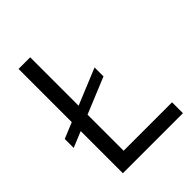

<svg xmlns="http://www.w3.org/2000/svg" viewBox="-201 -805 911 911"><g transform="rotate(-45 254.0 -350.0)"><path d="M5 -310 345 -450V-390L5 -250ZM85 -700H163V-73H488V0H85Z"/></g></svg>

Font: Uncut Sans Variable
Style: Regular
Weight: 400
Designer: Kasper Nordkvist
Foundry: UNCUT.wtf
Version: Version 1.303;Glyphs 3.1.2 (3151)